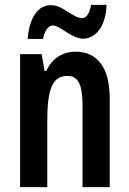

<svg xmlns="http://www.w3.org/2000/svg" viewBox="-20 -764 528 784"><path d="M93 -605H156C160 -637 179 -660 194 -660C226 -660 273 -606 319 -606C369 -606 412 -654 415 -744H352C347 -715 335 -690 316 -690C276 -690 239 -743 188 -743C122 -743 97 -667 93 -605ZM289 -553C239 -553 193 -528 169 -474H162L150 -543H62V0H173V-270C173 -403 195 -454 256 -454C302 -454 317 -413 317 -333V0H428V-363C428 -488 377 -553 289 -553Z"/></svg>

Font: Noto Sans Gujarati ExtraCondensed SemiBold
Style: Regular
Weight: 600
Width: 2
Designer: Jelle Bosma - Monotype Design Team, Universal Thirst
Foundry: Monotype Imaging Inc.
Version: Version 2.106